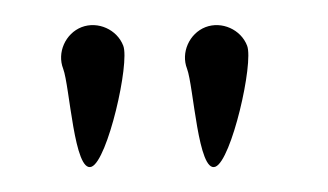

<svg xmlns="http://www.w3.org/2000/svg" viewBox="-20 -480 265 155"><path d="M79.5 -443.1C74.5 -456.2 59 -463.1 45.9 -458.1C32.8 -453 25.9 -437.5 31 -424.5C36.3 -410.5 39.9 -340 53.9 -345.4C66.9 -350.4 84.9 -429.1 79.5 -443.1ZM179.5 -443.1C174.5 -456.2 159 -463.1 145.9 -458.1C132.8 -453 125.9 -437.5 131 -424.5C136.3 -410.5 139.9 -340 153.9 -345.4C166.9 -350.4 184.9 -429.1 179.5 -443.1Z"/></svg>

Font: LetsTrace
Style: basic
Weight: 500
Version: Version 002.000